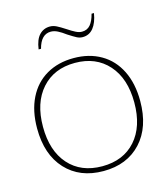

<svg xmlns="http://www.w3.org/2000/svg" viewBox="-104 -758 740 849"><g transform="rotate(-15 266.0 -333.0)"><path d="M201 -669Q216 -669 231 -661.5Q246 -654 269 -639Q290 -625 305 -617.5Q320 -610 333 -610Q357 -610 371.5 -627Q386 -644 394 -676H405Q398 -633 379 -609.5Q360 -586 330 -586Q316 -586 303.5 -592.5Q291 -599 266 -615Q246 -630 230 -638Q214 -646 199 -646Q154 -646 138 -584H127Q133 -628 152.5 -648.5Q172 -669 201 -669ZM30 -248Q30 -328 59 -386.5Q88 -445 141.5 -476Q195 -507 266 -507Q337 -507 390.5 -476Q444 -445 473 -386.5Q502 -328 502 -248Q502 -128 438 -59Q374 10 266 10Q158 10 94 -59Q30 -128 30 -248ZM475 -248Q475 -358 418.5 -421.5Q362 -485 266 -485Q170 -485 113.5 -421.5Q57 -358 57 -248Q57 -138 113 -75Q169 -12 266 -12Q363 -12 419 -75Q475 -138 475 -248Z"/></g></svg>

Font: Trirong Thin
Style: Regular
Weight: 250
Designer: Katatrad Team
Foundry: CadsonDemak
Version: Version 1.001